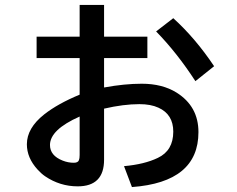

<svg xmlns="http://www.w3.org/2000/svg" viewBox="-20 -698 950 771"><path d="M299.8 -678.2H397.9V-550.8H571.8V-464.8H397.9V-346.7Q480 -361.8 549.3 -361.8Q631.8 -361.8 689 -326.2Q776.9 -271 776.9 -167.5Q776.9 33.7 509.8 53.2L478 -30.8Q560.1 -38.1 613.8 -64Q675.8 -93.3 675.8 -169.4Q675.8 -238.8 616.2 -265.6Q585.4 -279.8 539.6 -279.8Q476.1 -279.8 397.9 -261.7V-56.6Q397.9 50.3 292 50.3Q220.7 50.3 161.1 9.8Q146 -0.5 130.9 -17.1Q87.9 -64 87.9 -118.7Q87.9 -183.6 157.7 -238.8Q212.4 -281.7 299.8 -317.9V-464.8H127V-550.8H299.8ZM299.8 -230Q180.7 -177.2 180.7 -115.7Q180.7 -73.2 231.4 -53.2Q253.4 -44.4 276.4 -44.4Q293 -44.4 296.9 -54.7Q299.8 -61.5 299.8 -75.7ZM764.6 -372.1Q690.9 -485.8 606.9 -571.8L675.8 -625Q765.1 -543.9 839.8 -432.1Z"/></svg>

Font: BIZ UDPGothic
Style: Bold
Weight: 700
Designer: TypeBank Co., Ltd.
Foundry: Morisawa Inc.
Version: Version 1.051